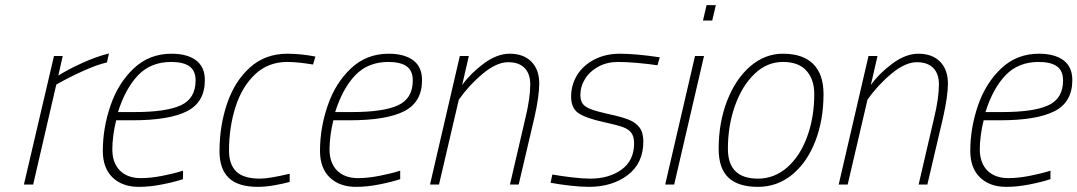

<svg xmlns="http://www.w3.org/2000/svg" viewBox="-20 -718 4192 747"><path d="M190 -500H224L207 -424Q245 -448 300 -473Q355 -498 404 -510L396 -475Q359 -467 302.5 -441.5Q246 -416 199 -389L109 0H73Z M380 -131Q380 -220 410 -307.5Q440 -395 500.5 -452Q561 -509 647 -509Q708 -509 742.5 -483.5Q777 -458 777 -406Q777 -321 708 -285.5Q639 -250 495 -250H432Q425 -223 421 -192Q417 -161 417 -138Q417 -84 446.5 -54.5Q476 -25 528 -25Q566 -25 612 -34Q658 -43 692 -54V-21Q659 -10 611 -0.5Q563 9 520 9Q456 9 418 -27.5Q380 -64 380 -131ZM504 -282Q627 -282 684 -308.5Q741 -335 741 -405Q741 -443 717 -460Q693 -477 646 -477Q567 -477 517.5 -425.5Q468 -374 439 -282Z M834 -129Q834 -228 863.5 -315Q893 -402 952.5 -455.5Q1012 -509 1098 -509Q1150 -509 1207 -498L1198 -467Q1136 -477 1098 -477Q1023 -477 972 -428.5Q921 -380 896 -301Q871 -222 871 -132Q871 -78 899.5 -50.5Q928 -23 992 -23Q1026 -23 1107 -42V-10Q1081 -3 1046.5 3Q1012 9 984 9Q906 9 870 -26Q834 -61 834 -129Z M1225 -131Q1225 -220 1255 -307.5Q1285 -395 1345.5 -452Q1406 -509 1492 -509Q1553 -509 1587.5 -483.5Q1622 -458 1622 -406Q1622 -321 1553 -285.5Q1484 -250 1340 -250H1277Q1270 -223 1266 -192Q1262 -161 1262 -138Q1262 -84 1291.5 -54.5Q1321 -25 1373 -25Q1411 -25 1457 -34Q1503 -43 1537 -54V-21Q1504 -10 1456 -0.5Q1408 9 1365 9Q1301 9 1263 -27.5Q1225 -64 1225 -131ZM1349 -282Q1472 -282 1529 -308.5Q1586 -335 1586 -405Q1586 -443 1562 -460Q1538 -477 1491 -477Q1412 -477 1362.5 -425.5Q1313 -374 1284 -282Z M1769 -500H1804L1778 -387Q1811 -433 1862.5 -471Q1914 -509 1963 -509Q2017 -509 2047.5 -478Q2078 -447 2078 -393Q2078 -344 2059 -260L1998 0H1964L2024 -258Q2043 -336 2043 -390Q2043 -431 2021 -453.5Q1999 -476 1957 -476Q1912 -476 1858 -431Q1804 -386 1765 -330L1688 0H1653Z M2122 -7 2129 -39Q2163 -33 2205 -28Q2247 -23 2276 -23Q2349 -23 2398 -58Q2447 -93 2447 -161Q2447 -187 2436 -201.5Q2425 -216 2402 -224Q2379 -232 2329 -243Q2260 -258 2231 -277.5Q2202 -297 2202 -342Q2202 -388 2225.5 -426Q2249 -464 2292.5 -486.5Q2336 -509 2392 -509Q2454 -509 2547 -495L2538 -464Q2506 -469 2462 -473Q2418 -477 2385 -477Q2342 -477 2308.5 -459Q2275 -441 2256.5 -411.5Q2238 -382 2238 -348Q2238 -327 2247 -314.5Q2256 -302 2278 -293.5Q2300 -285 2344 -275Q2396 -264 2424.5 -253Q2453 -242 2468 -222Q2483 -202 2483 -168Q2483 -83 2422.5 -37Q2362 9 2271 9Q2239 9 2196 4Q2153 -1 2122 -7Z M2729 -698H2765L2751 -638H2715ZM2684 -500H2719L2603 0H2568Z M2776 -139Q2776 -241 2809 -326Q2842 -411 2899 -460Q2956 -509 3026 -509Q3104 -509 3144 -469Q3184 -429 3184 -352Q3184 -251 3152 -168.5Q3120 -86 3062 -38.5Q3004 9 2929 9Q2852 9 2814 -27Q2776 -63 2776 -139ZM3148 -352Q3148 -409 3117.5 -443Q3087 -477 3026 -477Q2964 -477 2915.5 -430.5Q2867 -384 2839.5 -306.5Q2812 -229 2812 -139Q2812 -23 2929 -23Q2993 -23 3043 -67Q3093 -111 3120.5 -186.5Q3148 -262 3148 -352Z M3359 -500H3394L3368 -387Q3401 -433 3452.5 -471Q3504 -509 3553 -509Q3607 -509 3637.5 -478Q3668 -447 3668 -393Q3668 -344 3649 -260L3588 0H3554L3614 -258Q3633 -336 3633 -390Q3633 -431 3611 -453.5Q3589 -476 3547 -476Q3502 -476 3448 -431Q3394 -386 3355 -330L3278 0H3243Z M3755 -131Q3755 -220 3785 -307.5Q3815 -395 3875.5 -452Q3936 -509 4022 -509Q4083 -509 4117.5 -483.5Q4152 -458 4152 -406Q4152 -321 4083 -285.5Q4014 -250 3870 -250H3807Q3800 -223 3796 -192Q3792 -161 3792 -138Q3792 -84 3821.5 -54.5Q3851 -25 3903 -25Q3941 -25 3987 -34Q4033 -43 4067 -54V-21Q4034 -10 3986 -0.5Q3938 9 3895 9Q3831 9 3793 -27.5Q3755 -64 3755 -131ZM3879 -282Q4002 -282 4059 -308.5Q4116 -335 4116 -405Q4116 -443 4092 -460Q4068 -477 4021 -477Q3942 -477 3892.5 -425.5Q3843 -374 3814 -282Z"/></svg>

Font: Cairo ExtraLight
Style: Italic
Weight: 275
Italic angle: -13°
Designer: Mohamed Gaber, Accademia di Belle Arti di Urbino and others
Foundry: Kief Type Foundry, Accademia di Belle Arti di Urbino and others
Version: Version 3.011